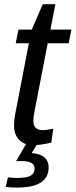

<svg xmlns="http://www.w3.org/2000/svg" viewBox="-20 -666 352 894"><path d="M134.3 9.8Q92.8 9.8 69.1 -15.1Q45.4 -40 45.4 -81.1Q45.4 -107.9 52.7 -144.5L114.3 -464.4H53.2L65.9 -528.3H127.9L179.2 -646.5H237.8L214.8 -528.3H312.5L299.8 -464.4H202.1L141.1 -149.4Q135.3 -120.1 135.3 -103Q135.3 -81.5 146.2 -70.8Q157.2 -60.1 179.2 -60.1Q198.2 -60.1 228 -66.9L218.8 -2Q170.4 9.8 134.3 9.8ZM127.4 46.9Q167 49.3 186.8 66.9Q206.5 84.5 206.5 113.3Q206.5 160.6 169.7 184.1Q132.8 207.5 58.6 207.5Q46.4 207.5 33.4 206.8Q20.5 206.1 6.8 204.1L17.1 159.7Q40.5 162.6 60.1 162.6Q104.5 162.6 122.8 151.9Q141.1 141.1 141.1 119.1Q141.1 84 83 84Q72.3 84 65.2 84.2Q58.1 84.5 54.7 85L104 0H156.2Z"/></svg>

Font: Arimo
Style: Italic
Weight: 400
Italic angle: -12°
Designer: Steve Matteson
Foundry: Monotype Imaging Inc.
Version: Version 1.33